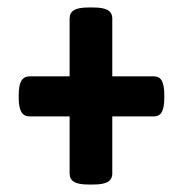

<svg xmlns="http://www.w3.org/2000/svg" viewBox="-20 -493 489 513"><path d="M166 -30V-182H59Q44 -182 37 -194Q30 -206 30 -232V-239Q30 -265 37 -277Q44 -289 59 -289H166V-443Q166 -459 178 -466Q190 -473 216 -473H230Q256 -473 268 -466Q280 -459 280 -443V-289H391Q406 -289 412.5 -277Q419 -265 419 -239V-232Q419 -206 412.5 -194Q406 -182 391 -182H280V-30Q280 -14 268 -7Q256 0 230 0H216Q190 0 178 -7Q166 -14 166 -30Z"/></svg>

Font: Asap Condensed
Style: Bold
Weight: 700
Designer: Pablo Cosgaya
Foundry: Omnibus-Type
Version: Version 1.010; ttfautohint (v1.8)